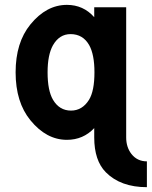

<svg xmlns="http://www.w3.org/2000/svg" viewBox="-20 -567 626 792"><path d="M500.5 0Q500.5 40 522 67.9Q545.9 98.6 585.9 98.6V205.1Q477.5 205.1 416.5 143.6Q368.7 95.2 368.7 0V-38.6Q323.2 9.8 255.9 9.8Q171.4 9.8 105.5 -70.8Q44.4 -145.5 44.4 -268.6Q44.4 -391.6 105.5 -466.3Q171.4 -546.9 255.9 -546.9Q323.7 -546.9 368.7 -496.1V-537.1H500.5ZM271 -426.3Q224.6 -426.3 198.2 -379.9Q176.3 -340.3 176.3 -268.6Q176.3 -193.4 198.7 -155.3Q225.1 -110.8 272.9 -110.8Q319.3 -110.8 347.2 -155.3Q369.6 -191.9 369.6 -268.6Q369.6 -341.8 348.1 -380.4Q322.3 -426.3 271 -426.3Z"/></svg>

Font: Consola Mono
Style: Bold
Weight: 700
Monospace: yes
Designer: Wojciech Kalinowski "wmk69" (wmk69@o2.pl)
Foundry: Wojciech Kalinowski "wmk69" (wmk69@o2.pl)
Version: Version 2.1.0